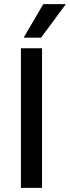

<svg xmlns="http://www.w3.org/2000/svg" viewBox="-20 -907 338 927"><path d="M178 -725H94L189 -887H298ZM183 0H81V-674H183Z"/></svg>

Font: Hind Jalandhar Medium
Style: Regular
Weight: 500
Designer: Namrata Goyal
Foundry: Indian Type Foundry
Version: Version 0.702;PS 1.0;hotconv 1.0.81;makeotf.lib2.5.63406